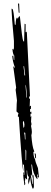

<svg xmlns="http://www.w3.org/2000/svg" viewBox="-20 -924 292 1109"><path d="M168.9 139.6 169.9 106.4 167 92.8 164.1 91.8 159.2 83 158.2 88.9Q165 120.1 166 137.7ZM130.9 1 131.8 -49.8Q131.8 -58.6 127 -59.6L127.9 0ZM127 -118.2 126 -156.2 118.2 -159.2Q124 -144.5 124 -119.1ZM116.2 -186.5Q121.1 -187.5 121.1 -204.1L118.2 -224.6Q112.3 -223.6 112.3 -213.9L115.2 -186.5ZM135.7 -360.4 132.8 -403.3Q130.9 -432.6 127 -434.6L132.8 -361.3ZM125 -487.3V-494.1Q121.1 -520.5 119.1 -542H116.2V-536.1Q120.1 -509.8 121.1 -489.3ZM170.9 165H168Q155.3 130.9 155.3 100.6L145.5 141.6Q142.6 127.9 142.6 124Q142.6 111.3 147.5 97.7Q136.7 93.8 136.7 61.5L133.8 60.5L136.7 113.3Q129.9 109.4 126 102.5Q126 121.1 123 121.1L126 134.8Q126 145.5 121.1 145.5Q113.3 94.7 113.3 71.3L117.2 73.2V85.9L120.1 86.9L121.1 67.4L118.2 27.3L112.3 26.4L115.2 66.4Q107.4 50.8 88.9 -249L83 -251Q83 -260.7 86.9 -269.5Q77.1 -279.3 75.2 -280.3Q76.2 -335.9 78.1 -343.8L70.3 -405.3L73.2 -418L56.6 -540L59.6 -539.1L65.4 -530.3V-536.1Q53.7 -567.4 50.8 -599.6L56.6 -604.5L59.6 -578.1L62.5 -576.2V-602.5Q54.7 -608.4 51.8 -639.6L56.6 -643.6Q57.6 -636.7 60.5 -635.7V-687.5Q46.9 -837.9 46.9 -865.2V-874L51.8 -872.1Q58.6 -869.1 65.4 -782.2L70.3 -780.3Q71.3 -822.3 79.1 -822.3L84 -814.5Q84 -823.2 91.8 -830.1H94.7Q108.4 -697.3 114.3 -686.5L119.1 -683.6Q119.1 -710 122.1 -787.1L127.9 -784.2V-739.3L130.9 -737.3L134.8 -742.2L153.3 -366.2L148.4 -367.2V-354.5L153.3 -353.5L151.4 -308.6L157.2 -313.5L159.2 -311.5L158.2 -293L153.3 -294.9L154.3 -275.4L159.2 -279.3L161.1 -278.3V-265.6L156.2 -267.6V-249L161.1 -252.9L159.2 -221.7L162.1 -207L159.2 -196.3Q164.1 -174.8 164.1 -162.1Q164.1 -153.3 161.1 -142.6Q166 -76.2 176.8 -52.7L177.7 -45.9L172.9 -47.9Q172.9 -17.6 182.6 -3.9Q183.6 9.8 199.2 46.9L205.1 101.6L198.2 98.6V85.9L193.4 83Q196.3 96.7 196.3 110.4L193.4 109.4Q169.9 79.1 165 27.3L161.1 25.4Q161.1 32.2 167 92.8L170.9 87.9L173.8 88.9L175.8 153.3Q174.8 165 170.9 165ZM188.5 -8.8 183.6 -11.7 179.7 -38.1 186.5 -36.1ZM92.8 -849.6 87.9 -851.6 84 -904.3 90.8 -902.3V-896.5Z"/></svg>

Font: Blackcraft
Style: Regular
Weight: 400
Designer: GGBotNet
Foundry: GGBotNet
Version: 1.00